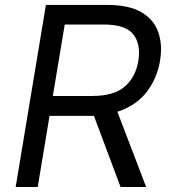

<svg xmlns="http://www.w3.org/2000/svg" viewBox="-20 -747 679 767"><path d="M42.6 0 163.4 -727.3H409.1Q494.3 -727.3 544.2 -698.5Q594.1 -669.7 612 -619.3Q630 -568.9 619.3 -504.3Q607.2 -432.2 565 -378.4Q522.7 -324.6 448.9 -300.4L563.9 0H461.6L355.1 -284.4Q346.2 -284.1 336.6 -284.1H177.9L130.7 0ZM191.1 -363.6H348Q435.4 -363.6 478.7 -401.5Q522 -439.3 532.7 -504.3Q543.3 -570.3 512.6 -609.7Q481.9 -649.1 393.5 -649.1H238.6Z"/></svg>

Font: Inter UI
Style: Italic
Weight: 400
Italic angle: -9.39999°
Designer: Rasmus Andersson
Foundry: rsms
Version: 3.2;8d6f07862